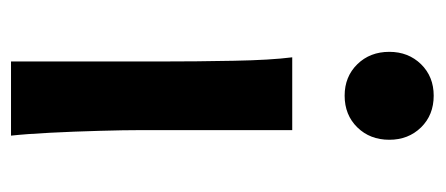

<svg xmlns="http://www.w3.org/2000/svg" viewBox="-244 -544 789 340"><g transform="rotate(90 150.0 -374.5)"><path d="M82 -498H210.9Q210.9 -451.2 210.9 -398.7Q210.9 -346.2 210.9 -301.5Q210.9 -256.8 210.9 -231.9Q210.9 -200.7 212.2 -156Q213.4 -111.3 215.6 -68.8Q217.8 -26.4 220.7 0H89.4Q89.4 -35.2 89.4 -82.5Q89.4 -129.9 89.4 -177Q89.4 -224.1 89.4 -258.8Q89.4 -330.1 88.1 -394.8Q86.9 -459.5 82 -498ZM72.3 -669.9Q72.3 -703.6 94.2 -726.1Q116.2 -748.5 149.9 -748.5Q184.1 -748.5 206.1 -726.1Q228 -703.6 228 -669.9Q228 -635.7 206.1 -613.3Q184.1 -590.8 149.9 -590.8Q116.2 -590.8 94.2 -613.3Q72.3 -635.7 72.3 -669.9Z"/></g></svg>

Font: Kanchenjunga
Style: Bold
Weight: 700
Designer: Becca Hirsbrunner Spalinger
Foundry: SIL International
Version: Version 2.001